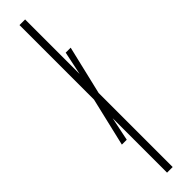

<svg xmlns="http://www.w3.org/2000/svg" viewBox="-288 -768 736 736"><g transform="rotate(-45 80.5 -400.0)"><path d="M65 0V-295L45 -198.5H18.5L65 -396V-800H95.5V-504.5L115.5 -600H142.5L95.5 -401.5V0Z"/></g></svg>

Font: Big Shoulders Display ExtraLight
Style: Regular
Weight: 250
Designer: Patric King
Foundry: XO Type Co
Version: Version 2.002